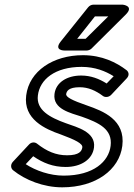

<svg xmlns="http://www.w3.org/2000/svg" viewBox="-20 -764 572 821"><path d="M90 -62 122 -96C164 -67 207 -50 261 -50C326 -50 376 -82 382 -134C390 -200 309 -220 262 -237C192 -262 134 -294 142 -356C150 -424 215 -478 329 -478C386 -478 431 -460 466 -438L436 -407C404 -427 369 -441 327 -441C267 -441 219 -412 213 -362C205 -297 282 -281 330 -265C403 -239 462 -212 453 -140C445 -74 381 -13 252 -13C194 -13 133 -34 90 -62ZM35 -72C24 -60 26 -44 36 -36C88 6 166 37 246 37C390 37 490 -38 503 -140C517 -252 421 -289 352 -313C288 -335 261 -349 263 -362C265 -374 273 -391 321 -391C357 -391 389 -377 421 -353C430 -347 445 -348 455 -358L521 -428C536 -443 529 -458 521 -464C478 -497 416 -528 335 -528C207 -528 105 -460 92 -356C79 -254 173 -212 240 -189C302 -166 334 -150 332 -134C330 -118 319 -100 267 -100C219 -100 180 -117 138 -150C129 -157 114 -157 104 -146ZM443 -694 346 -598H310L386 -694ZM518 -702C555 -739 505 -744 505 -744H379C371 -744 363 -740 357 -733L240 -587C208 -547 256 -548 256 -548H351C357 -548 366 -551 371 -556Z"/></svg>

Font: Falling Sky
Style: ExtOuObl
Weight: 400
Designer: Paul D. Hunt
Foundry: Adobe Systems Incorporated
Version: Version 1.02